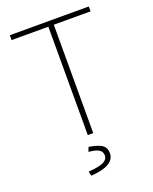

<svg xmlns="http://www.w3.org/2000/svg" viewBox="-160 -748 840 1052"><g transform="rotate(-20 260.0 -222.0)"><path d="M244.1 0V-631.8H29.8V-660.2H490.2V-631.8H275.9V0ZM186 215.8 180.2 189.9Q243.7 185.5 268.8 172.6Q293.9 159.7 293.9 136.2Q293.9 113.3 274.2 102.1Q254.4 90.8 215.8 87.9L226.1 62Q280.8 71.3 302.5 86.9Q324.2 102.5 324.2 133.8Q324.2 207 186 215.8Z"/></g></svg>

Font: Source Sans 3 ExtraLight
Style: Regular
Weight: 200
Designer: Paul D. Hunt
Foundry: Adobe
Version: Version 3.052;hotconv 1.1.0;makeotfexe 2.6.0